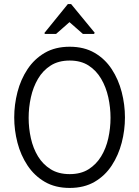

<svg xmlns="http://www.w3.org/2000/svg" viewBox="-20 -921 685 945"><path d="M323 4Q252 4 200.5 -26Q149 -56 115.5 -106.5Q82 -157 66 -218.5Q50 -280 50 -343Q50 -406 66 -468Q82 -530 115.5 -580.5Q149 -631 200.5 -661Q252 -691 323 -691Q394 -691 445.5 -661Q497 -631 530 -580.5Q563 -530 579 -468Q595 -406 595 -343Q595 -280 579 -218.5Q563 -157 530 -106.5Q497 -56 445.5 -26Q394 4 323 4ZM323 -64Q378 -64 416 -88Q454 -112 478 -151.5Q502 -191 513 -240.5Q524 -290 524 -341Q524 -392 513 -442Q502 -492 478 -533Q454 -574 416 -598.5Q378 -623 323 -623Q268 -623 229.5 -598.5Q191 -574 167 -533Q143 -492 132 -442Q121 -392 121 -341Q121 -290 132 -240.5Q143 -191 167 -151.5Q191 -112 229.5 -88Q268 -64 323 -64ZM202 -754 198 -758 314 -901H330L446 -760L443 -754H388L322 -812L256 -754Z"/></svg>

Font: Kreon Light
Style: Regular
Weight: 300
Designer: Julia Petretta
Foundry: Julia Petretta and Eli Heuer
Version: Version 2.002